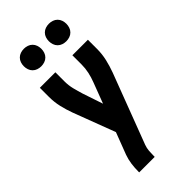

<svg xmlns="http://www.w3.org/2000/svg" viewBox="-293 -805 1085 1085"><g transform="rotate(-45 250.0 -262.5)"><path d="M117 215V208Q117 178 121 149Q125 120 135 92L185 -39L90 -290Q76 -328 67 -367Q58 -406 58 -447V-520H182V-447Q182 -415 189.5 -385Q197 -355 206 -326L247 -204L294 -328Q305 -356 311.5 -386Q318 -416 318 -447V-520H442V-447Q442 -406 433 -367Q424 -328 410 -290L251 129Q244 148 242.5 168Q241 188 241 208V215ZM350 -600Q336 -600 322.5 -604.5Q309 -609 299 -619Q289 -629 284.5 -642.5Q280 -656 280 -670Q280 -684 284.5 -697.5Q289 -711 299 -721Q309 -731 322.5 -735.5Q336 -740 350 -740Q364 -740 377.5 -735.5Q391 -731 401 -721Q411 -711 415.5 -697.5Q420 -684 420 -670Q420 -656 415.5 -642.5Q411 -629 401 -619Q391 -609 377.5 -604.5Q364 -600 350 -600ZM150 -600Q136 -600 122.5 -604.5Q109 -609 99 -619Q89 -629 84.5 -642.5Q80 -656 80 -670Q80 -684 84.5 -697.5Q89 -711 99 -721Q109 -731 122.5 -735.5Q136 -740 150 -740Q164 -740 177.5 -735.5Q191 -731 201 -721Q211 -711 215.5 -697.5Q220 -684 220 -670Q220 -656 215.5 -642.5Q211 -629 201 -619Q191 -609 177.5 -604.5Q164 -600 150 -600Z"/></g></svg>

Font: Iosevka Curly Extrabold
Style: Regular
Weight: 800
Monospace: yes
Designer: Belleve Invis
Foundry: Belleve Invis
Version: Version 22.1.2; ttfautohint (v1.8.4)